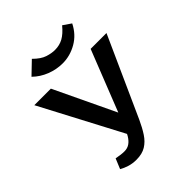

<svg xmlns="http://www.w3.org/2000/svg" viewBox="-245 -1013 1157 1157"><g transform="rotate(-45 333.0 -435.0)"><path d="M234 10Q202 10 174 1.5Q146 -7 124 -20L151 -85Q172 -81 188 -79Q204 -77 219 -77Q244 -77 263 -90Q282 -103 297 -128Q312 -153 326 -189L511 -658H646L416 -148Q395 -102 371.5 -66Q348 -30 315.5 -10Q283 10 234 10ZM315 -119 31 -658H172L391 -198ZM331 -715Q278 -715 228 -734.5Q178 -754 140 -791L218 -866Q257 -827 291.5 -816Q326 -805 354 -805Q394 -805 425.5 -822.5Q457 -840 490 -880L541 -845Q509 -781 451.5 -748Q394 -715 331 -715Z"/></g></svg>

Font: Ysabeau
Style: Bold
Weight: 700
Designer: Christian Thalmann (Catharsis Fonts)
Version: Version 2.000;gftools[0.9.27.dev2+g8671c4b]